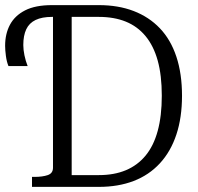

<svg xmlns="http://www.w3.org/2000/svg" viewBox="-23 -730 775 750"><path d="M180 -710H363Q439 -710 499 -687Q559 -664 601.5 -619.5Q644 -575 666 -508.5Q688 -442 688 -356Q688 -271 666 -204.5Q644 -138 601.5 -92Q559 -46 499 -23Q439 0 363 0H102V-39H112Q143 -39 163.5 -46Q184 -53 184 -75V-664H180Q141 -664 116 -652Q91 -640 79.5 -615.5Q68 -591 68 -554Q68 -536 72.5 -514Q77 -492 85 -472H10Q3 -489 0 -512Q-3 -535 -3 -551Q-3 -598 16 -633.5Q35 -669 75 -689.5Q115 -710 180 -710ZM363 -664H257V-46H363Q423 -46 468.5 -65Q514 -84 545.5 -122Q577 -160 593 -218.5Q609 -277 609 -356Q609 -436 593 -493.5Q577 -551 545.5 -589Q514 -627 468.5 -645.5Q423 -664 363 -664Z"/></svg>

Font: Roboto Serif 28pt Condensed Light
Style: Regular
Weight: 300
Width: 3
Designer: Greg Gazdowicz
Foundry: Commercial Type
Version: Version 1.008